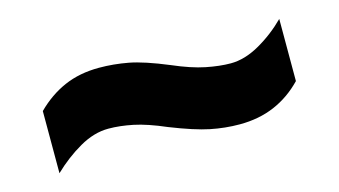

<svg xmlns="http://www.w3.org/2000/svg" viewBox="-38 -539 658 373"><g transform="rotate(-15 291.5 -352.5)"><path d="M273 -295Q236 -311 209.5 -316.5Q183 -322 160 -322Q131 -322 101.5 -305Q72 -288 46 -263V-388Q72 -414 103 -427.5Q134 -441 173 -441Q202 -441 231.5 -435.5Q261 -430 309 -410Q346 -394 373.5 -388.5Q401 -383 423 -383Q451 -383 481 -400Q511 -417 536 -442V-317Q511 -291 479.5 -277.5Q448 -264 409 -264Q380 -264 350.5 -270Q321 -276 273 -295Z"/></g></svg>

Font: Noto Sans Syriac Eastern ExtraBold
Style: Regular
Weight: 800
Designer: Patrick Giasson and the Monotype Design Team
Foundry: Monotype Imaging Inc.
Version: Version 3.001